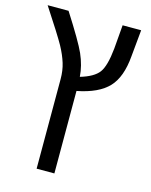

<svg xmlns="http://www.w3.org/2000/svg" viewBox="-118 -675 740 940"><g transform="rotate(15 252.0 -205.5)"><path d="M250 -230V188H160V-266Q160 -309 149 -345Q137 -384 114 -426Q89 -471 5 -599H111Q196 -466 219 -414Q244 -357 248 -301Q316 -321 341 -354.5Q366 -388 375 -478L385 -599H479L466 -463Q457 -356 408 -304Q358 -251 250 -230Z"/></g></svg>

Font: Libra Sans
Style: Regular
Weight: 400
Foundry: Context Ltd
Version: Version 1.002